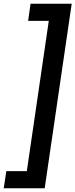

<svg xmlns="http://www.w3.org/2000/svg" viewBox="-70 -762 405 1031"><path d="M-50 249 -36 157H74L192 -650H81L94 -742H315L170 249Z"/></svg>

Font: Hanken Grotesk ExtraBold
Style: Italic
Weight: 800
Italic angle: -8°
Designer: Alfredo Marco Pradil
Foundry: Hanken Design Co.
Version: Version 3.013